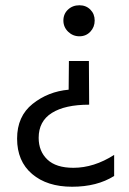

<svg xmlns="http://www.w3.org/2000/svg" viewBox="-20 -537 492 730"><path d="M414 132Q349 173 254 173Q159 173 102 124.5Q45 76 45 -10Q45 -95 104 -142Q163 -189 241 -196L242 -305H318L319 -139Q227 -139 177 -107.5Q127 -76 127 -13Q127 38 160 69.5Q193 101 259 101Q337 101 414 52ZM282 -517Q307 -517 323.5 -500.5Q340 -484 340 -459Q340 -434 323.5 -416.5Q307 -399 282 -399Q257 -399 239 -416.5Q221 -434 221 -459Q221 -484 238.5 -500.5Q256 -517 282 -517Z"/></svg>

Font: Hind Vadodara
Style: Regular
Weight: 400
Designer: Hitesh Malaviya
Foundry: Indian Type Foundry
Version: Version 1.001;PS 1.0;hotconv 1.0.86;makeotf.lib2.5.63406; tt